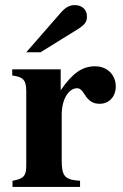

<svg xmlns="http://www.w3.org/2000/svg" viewBox="-20 -733 484 753"><path d="M83 -528H139L281 -616C313 -636 321 -646 321 -669C321 -695 302 -713 273 -713C253 -713 237 -704 220 -685ZM218 -461H28V-437C71 -431 83 -420 83 -373V-84C83 -43 73 -32 29 -24V0H294V-24C233 -28 222 -42 222 -106V-283C222 -342 248 -387 283 -387C291 -387 300 -382 311 -364C328 -336 345 -326 371 -326C408 -326 434 -354 434 -394C434 -440 400 -473 353 -473C303 -473 265 -447 218 -379Z"/></svg>

Font: XITS
Style: Bold
Weight: 700
Designer: MicroPress Inc., with final additions and corrections provided by Coen Hoffman, Elsevier (retired)
Version: Version 1.107